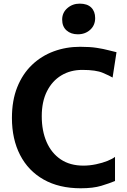

<svg xmlns="http://www.w3.org/2000/svg" viewBox="-20 -1002 682 1030"><path d="M44 -369.5Q44 -463 72.5 -534.2Q101 -605.5 151.5 -653.8Q202 -702 268.2 -726.5Q334.5 -751 410 -751Q463.5 -751 499.8 -745.2Q536 -739.5 560.8 -732.8Q585.5 -726 605 -722L584 -586Q569.5 -595 532.2 -611Q495 -627 421.5 -627Q358 -627 309 -597.5Q260 -568 232 -512.5Q204 -457 204 -378.5Q204 -300 230 -240.2Q256 -180.5 305.8 -147Q355.5 -113.5 427.5 -113.5Q461 -113.5 495.5 -120.8Q530 -128 557 -139Q584 -150 597 -160.5V-31Q567 -18.5 523.2 -5.2Q479.5 8 413 8Q297 8 214.2 -38.8Q131.5 -85.5 87.8 -170.5Q44 -255.5 44 -369.5ZM397.5 -818Q360.5 -818 337 -838.8Q313.5 -859.5 313.5 -897Q313.5 -934 341.2 -958.2Q369 -982.5 407.5 -982.5Q448 -982.5 469.2 -961.8Q490.5 -941 490.5 -905Q490.5 -866.5 463.8 -842.2Q437 -818 397.5 -818Z"/></svg>

Font: Merriweather Sans
Style: Bold
Weight: 700
Designer: Eben Sorkin
Foundry: Eben Sorkin
Version: Version 1.008; ttfautohint (v1.7.19-72a1) -l 8 -r 50 -G 200 